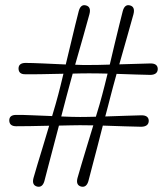

<svg xmlns="http://www.w3.org/2000/svg" viewBox="-20 -722 650 746"><path d="M323.5 -18.5Q316 7.5 295.5 3Q274 -2.5 281 -30Q286.5 -50 296.5 -83.2Q306.5 -116.5 318.5 -156.2Q330.5 -196 342.5 -235Q327.5 -235 314.2 -235.2Q301 -235.5 291 -235.5Q276.5 -235.5 255 -235Q233.5 -234.5 209 -234Q198.5 -194 187.5 -152.2Q176.5 -110.5 167.2 -75Q158 -39.5 152.5 -18.5Q145 7.5 124.5 3Q103 -2.5 110 -30Q115.5 -50 125.5 -83Q135.5 -116 147.5 -155.2Q159.5 -194.5 171 -233.5Q133 -232.5 98 -232Q63 -231.5 43 -231.5Q16.5 -231.5 16 -254Q16 -275.5 42.5 -275.5Q64.5 -276 103.2 -274.2Q142 -272.5 182.5 -271Q190 -296 196.2 -317.5Q202.5 -339 206.5 -355Q210.5 -369.5 215.5 -390.2Q220.5 -411 226.5 -435.5Q184 -434.5 142.8 -433.8Q101.5 -433 78.5 -433.5Q52.5 -433 52 -455.5Q52 -477 78.5 -477.5Q102.5 -477.5 147 -475.5Q191.5 -473.5 235.5 -471.5Q245 -510.5 254.5 -550.5Q264 -590.5 272.2 -624.2Q280.5 -658 286 -679Q293.5 -706.5 314 -701Q335 -695.5 327.5 -667Q319.5 -637 303.8 -581.8Q288 -526.5 272 -470.5Q288 -470 301.8 -469.5Q315.5 -469 326 -469.5Q340.5 -469.5 361.5 -469.8Q382.5 -470 406.5 -471Q415.5 -510 425.2 -550Q435 -590 443.2 -624Q451.5 -658 457 -679Q464.5 -706.5 485 -701Q506 -695.5 498.5 -666.5Q490.5 -637.5 475 -582.8Q459.5 -528 443.5 -472Q479.5 -473 512.8 -474Q546 -475 565 -475.5Q592.5 -475.5 593 -454Q592.5 -432 565 -431Q544 -431.5 507.8 -432.5Q471.5 -433.5 433 -435Q425.5 -407.5 419 -384Q412.5 -360.5 408.5 -344Q405 -330 400 -311Q395 -292 389 -269.5Q429.5 -271 468.8 -272.2Q508 -273.5 530 -274Q557.5 -274 558 -252.5Q557.5 -230.5 529.5 -229.5Q506.5 -230 464.2 -231.2Q422 -232.5 379.5 -234Q369.5 -194 358.5 -152.2Q347.5 -110.5 338.2 -75Q329 -39.5 323.5 -18.5ZM237.5 -344Q230.5 -316.5 218 -269.5Q240 -268.5 259 -268Q278 -267.5 291.5 -267.5Q303 -267.5 318.8 -267.8Q334.5 -268 352.5 -268.5Q360.5 -294.5 367 -316.8Q373.5 -339 377.5 -355Q381.5 -370 386.8 -390.8Q392 -411.5 398 -436Q376.5 -436.5 357.8 -436.8Q339 -437 325.5 -437Q314 -437 297.8 -436.8Q281.5 -436.5 262.5 -436Q255 -408.5 248.5 -384.8Q242 -361 237.5 -344Z"/></svg>

Font: Fraunces 72pt S050
Style: Regular
Weight: 400
Version: Version 1.000; ttfautohint (v1.8.3)